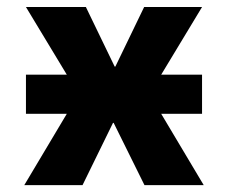

<svg xmlns="http://www.w3.org/2000/svg" viewBox="-20 -540 665 560"><path d="M50.8 0 174.8 -208H55.7V-322.3H174.8L55.7 -519.5H230.5L314.5 -345.7H316.4L400.4 -519.5H569.3L450.2 -322.3H569.3V-208H450.2L574.2 0H401.4L311.5 -181.6H309.6L220.7 0Z"/></svg>

Font: GenEi M Gothic v2 Heavy
Style: Regular
Weight: 800
Version: Version 2.0